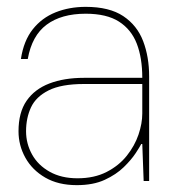

<svg xmlns="http://www.w3.org/2000/svg" viewBox="-20 -528 496 560"><path d="M204 12Q150 12 112 -10Q74 -32 54 -68Q34 -104 34 -145Q34 -200 57.5 -234Q81 -268 124 -284.5Q167 -301 225 -301H395Q395 -359 379 -400.5Q363 -442 327 -465Q291 -488 230 -488Q159 -488 116 -456Q73 -424 61 -356H41Q49 -409 75.5 -442.5Q102 -476 142 -492Q182 -508 230 -508Q299 -508 339.5 -481Q380 -454 397.5 -408Q415 -362 415 -305V0H399L395 -108H392Q388 -100 375.5 -81Q363 -62 341 -40.5Q319 -19 285.5 -3.5Q252 12 204 12ZM206 -8Q255 -8 291 -26.5Q327 -45 350 -74Q373 -103 384 -135.5Q395 -168 395 -197V-283H225Q159 -283 122 -264.5Q85 -246 70.5 -215Q56 -184 56 -145Q56 -109 73.5 -77.5Q91 -46 125 -27Q159 -8 206 -8Z"/></svg>

Font: DM Sans 36pt Thin
Style: Regular
Weight: 250
Designer: Colophon Foundry, Jonny Pinhorn
Foundry: Colophon Foundry
Version: Version 4.004;gftools[0.9.30]